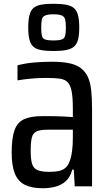

<svg xmlns="http://www.w3.org/2000/svg" viewBox="-20 -910 583 1020"><path d="M206 90Q149 90 112.5 72Q76 54 59 12.5Q42 -29 42 -100Q42 -176 57 -218Q72 -260 107.5 -276.5Q143 -293 204 -293Q218 -293 237 -293Q256 -293 277 -292.5Q298 -292 320 -291Q342 -290 367 -288V-332Q367 -389 361 -422.5Q355 -456 340.5 -472Q326 -488 298.5 -492Q271 -496 226 -496Q209 -496 184.5 -495Q160 -494 131.5 -491Q103 -488 73 -483V-563Q115 -574 160.5 -578Q206 -582 256 -582Q311 -582 348.5 -574Q386 -566 409.5 -548Q433 -530 446.5 -501.5Q460 -473 464.5 -430.5Q469 -388 469 -332V80H377L372 -9H364Q353 31 330 52Q307 73 275.5 81.5Q244 90 206 90ZM242 3Q270 3 290.5 -1Q311 -5 325.5 -16.5Q340 -28 348 -48Q358 -72 362.5 -104.5Q367 -137 367 -178V-221H233Q194 -221 174.5 -212Q155 -203 149 -178.5Q143 -154 143 -108Q143 -64 150.5 -39.5Q158 -15 180 -6Q202 3 242 3ZM264 -639Q223 -639 196 -644.5Q169 -650 155.5 -663.5Q142 -677 136 -701Q130 -725 130 -764Q130 -802 136 -827Q142 -852 155.5 -865.5Q169 -879 196 -884.5Q223 -890 264 -890Q306 -890 333 -884.5Q360 -879 374.5 -865.5Q389 -852 395 -827Q401 -802 401 -764Q401 -725 395 -701Q389 -677 374.5 -663.5Q360 -650 333 -644.5Q306 -639 264 -639ZM264 -695Q293 -695 307.5 -700Q322 -705 326 -720Q330 -735 330 -764Q330 -792 326 -807Q322 -822 307.5 -828Q293 -834 264 -834Q235 -834 220.5 -828Q206 -822 202.5 -807Q199 -792 199 -764Q199 -735 202.5 -720Q206 -705 220.5 -700Q235 -695 264 -695Z"/></svg>

Font: Farlight84_Sys_V01
Style: Regular
Weight: 400
Designer: Ryoko NISHIZUKA  (kana, bopomofo & ideographs); Paul D. Hunt (Latin, Greek & Cyrillic); Sandoll Communications , Soo-you
Foundry: Adobe
Version: Version 2.004;October 29, 2024;FontCreator 14.0.0.2814 64-bi